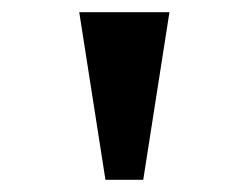

<svg xmlns="http://www.w3.org/2000/svg" viewBox="-20 -734 408 315"><path d="M153 -439H215L258 -714H110Z"/></svg>

Font: Noto Serif Devanagari ExtraCondensed ExtraBold
Style: Regular
Weight: 800
Width: 2
Designer: Universal Thirst, Indian Type Foundry and the Monotype Design Team
Foundry: Monotype Imaging Inc.
Version: Version 2.004